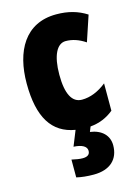

<svg xmlns="http://www.w3.org/2000/svg" viewBox="-121 -630 676 937"><g transform="rotate(-15 217.0 -161.5)"><path d="M362 126C362 76 327 42 269 34L279 9C324 5 363 -11 397 -39V-177C357 -145 315 -128 273 -128C223 -128 197 -177 197 -274C197 -371 225 -425 269 -425C303 -425 335 -414 368 -392L411 -521C367 -549 319 -563 258 -563C100 -563 32 -436 32 -274C32 -102 89 -13 204 6L173 83C214 85 239 98 239 121C239 140 226 149 202 149C187 149 169 146 147 141V231C172 237 201 240 234 240C317 240 362 196 362 126Z"/></g></svg>

Font: Noto Sans Bengali ExtraCondensed Black
Style: Regular
Weight: 900
Width: 2
Designer: Joana Ranito - Universal Thirst; Jelle Bosma - Monotype Design Team
Foundry: Universal Thirst ehf.
Version: Version 3.000